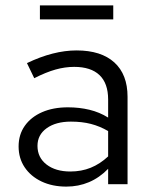

<svg xmlns="http://www.w3.org/2000/svg" viewBox="-20 -683 566 712"><path d="M226 9Q174 9 134 -10Q94 -29 71.5 -62.5Q49 -96 49 -140Q49 -184 72 -216.5Q95 -249 136 -267Q177 -285 232 -285Q274 -285 311.5 -276Q349 -267 381 -247V-314Q381 -374 349 -404.5Q317 -435 255 -435Q221 -435 185.5 -425Q150 -415 107 -393L80 -449Q178 -496 264 -496Q355 -496 404 -451.5Q453 -407 453 -324V0H381V-57Q349 -24 310 -7.5Q271 9 226 9ZM119 -142Q119 -99 152.5 -73Q186 -47 241 -47Q282 -47 316.5 -61Q351 -75 381 -103V-197Q350 -215 317 -223.5Q284 -232 243 -232Q187 -232 153 -207.5Q119 -183 119 -142ZM128 -611V-663H400V-611Z"/></svg>

Font: Red Hat Text VF
Style: Regular
Weight: 300
Designer: Pentagram, MCKL
Foundry: Pentagram, MCKL
Version: Version 1.023